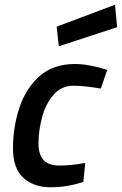

<svg xmlns="http://www.w3.org/2000/svg" viewBox="-20 -782 516 813"><path d="M194 11Q123 11 79 -29Q35 -69 35 -153Q35 -245 62.5 -327Q90 -409 148 -460Q206 -511 297 -511Q355 -511 434 -486L407 -407Q335 -419 292 -419Q240 -419 207 -381Q174 -343 158.5 -286.5Q143 -230 143 -174Q143 -81 230 -81Q282 -81 341 -92L333 -12Q266 11 194 11ZM229 -586 220 -669 467 -762 476 -667Z"/></svg>

Font: Storia Sans SemiBold
Style: Italic
Weight: 600
Italic angle: -13°
Designer: Campivisivi
Foundry: Accademia di Belle Arti di Urbino and students of MA course of Visual design
Version: Version 60.001;May 25, 2020;FontCreator 12.0.0.2522 64-bit